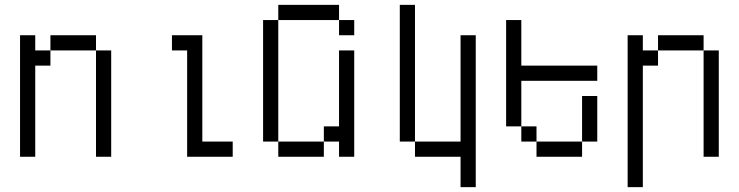

<svg xmlns="http://www.w3.org/2000/svg" viewBox="-20 -645 3040 790"><path d="M125 -437.5H187.5V-375H125V0H62.5V-500H125ZM187.5 -500H375V-437.5H187.5ZM375 -437.5H437.5V0H375Z M812.5 -62.5H937.5V0H750V-437.5H687.5V-500H812.5Z M1375 -562.5H1125V-625H1375ZM1062.5 -562.5H1125V-62.5H1062.5ZM1125 -62.5H1312.5V0H1125ZM1312.5 -125H1375V-437.5H1437.5V0H1375V-62.5H1312.5ZM1375 -562.5H1437.5V-500H1375Z M1687.5 -62.5H1625V-625H1687.5ZM1687.5 -62.5H1875V-500H1937.5V125H1875V0H1687.5Z M2125 -375H2437.5V-312.5H2125V-125H2062.5V-562.5H2125ZM2125 -125H2187.5V-62.5H2125ZM2187.5 -62.5H2375V0H2187.5ZM2375 -250H2437.5V-62.5H2375Z M2625 -437.5H2687.5V-375H2625V125H2562.5V-500H2625ZM2687.5 -500H2875V-437.5H2687.5ZM2875 -437.5H2937.5V0H2875Z"/></svg>

Font: 寒蝉点阵体 16px
Style: Regular
Weight: 400
Designer: Designed by Warren2060
Foundry: ChillType
Version: Version 1.000